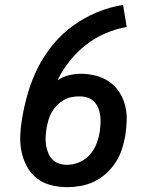

<svg xmlns="http://www.w3.org/2000/svg" viewBox="-20 -763 640 791"><path d="M256 8Q222 8 189 -0.5Q156 -9 131 -29Q106 -49 90.5 -78Q75 -107 68.5 -139Q62 -171 63.5 -206Q65 -241 71 -275Q80 -329 95.5 -381.5Q111 -434 136 -484Q161 -534 198 -579Q235 -624 281.5 -657.5Q328 -691 380 -712.5Q432 -734 487 -743L502 -652Q457 -644 414 -625.5Q371 -607 334 -578Q297 -549 267 -511.5Q237 -474 217 -432Q239 -447 264 -453Q289 -459 314 -459Q345 -459 375.5 -451Q406 -443 430.5 -426Q455 -409 471.5 -383.5Q488 -358 495.5 -328.5Q503 -299 502 -267Q501 -235 496 -203Q491 -175 482 -147.5Q473 -120 456.5 -94.5Q440 -69 417.5 -48.5Q395 -28 368 -15Q341 -2 312.5 3Q284 8 256 8ZM256 -84Q281 -84 305.5 -94Q330 -104 348 -123.5Q366 -143 376 -167Q386 -191 390 -216Q390 -217 390 -217.5Q390 -218 391 -218Q393 -235 394 -252.5Q395 -270 393 -286.5Q391 -303 384.5 -318.5Q378 -334 367 -345Q356 -356 340 -361Q324 -366 306 -366Q290 -366 273 -362.5Q256 -359 241 -350Q226 -341 213.5 -328Q201 -315 192.5 -299.5Q184 -284 179.5 -268Q175 -252 172 -235Q169 -218 168 -200.5Q167 -183 169.5 -166.5Q172 -150 178 -134.5Q184 -119 195 -107Q206 -95 222 -89.5Q238 -84 256 -84Z"/></svg>

Font: Iosevka Curly Slab SmBdExObl
Style: Regular
Weight: 600
Width: 7
Italic angle: -9°
Monospace: yes
Designer: Belleve Invis
Foundry: Belleve Invis
Version: Version 11.1.0; ttfautohint (v1.8.3)